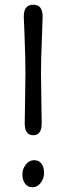

<svg xmlns="http://www.w3.org/2000/svg" viewBox="-20 -780 282 815"><path d="M75 -39.5Q75 -63 89.5 -81.5Q104 -100 124.5 -100Q145 -100 156 -85.5Q167 -71 167 -46.5Q167 -22 152.5 -3.5Q138 15 118 15Q98 15 86.5 -0.5Q75 -16 75 -39.5ZM154 -468 157 -256Q157 -206 121 -206Q85 -206 85 -256L88 -468Q88 -536 84.5 -620Q81 -704 81 -710Q81 -760 121 -760Q161 -760 161 -710Q161 -694 157.5 -610Q154 -526 154 -468Z"/></svg>

Font: Delius Swash Caps
Style: Regular
Weight: 400
Designer: Natalia Raices
Foundry: Natalia Raices
Version: Version 1.002